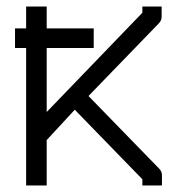

<svg xmlns="http://www.w3.org/2000/svg" viewBox="-20 -617 580 588"><path d="M26 -500V-530H60V-597H123V-530H267V-500V-470H123V-274L416 -578V-597H475V-566Q475 -554 466 -545L251 -323L467 -101Q476 -92 476 -80V-49H416V-68L209 -281L123 -188V-49H60V-470H26Z"/></svg>

Font: ibm3270
Style: Regular
Weight: 400
Monospace: yes
Version: Version 2.0.3